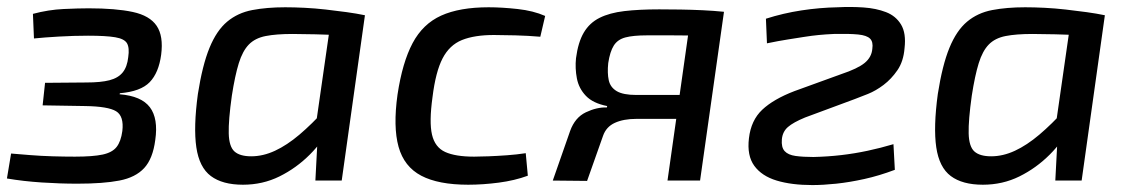

<svg xmlns="http://www.w3.org/2000/svg" viewBox="-22 -521 3257 554"><path d="M234 -497Q312 -497 361 -486.5Q410 -476 430 -446.5Q450 -417 443 -363Q436 -311 410 -284Q384 -257 324 -252L323 -249Q386 -244 410.5 -211.5Q435 -179 426 -117Q419 -63 394 -36Q369 -9 322.5 0Q276 9 201 9Q151 9 98 5.5Q45 2 -2 -6L10 -78Q34 -76 65 -73.5Q96 -71 130 -70Q164 -69 194 -69Q246 -69 274 -75Q302 -81 314.5 -97Q327 -113 331 -143Q336 -186 313 -200Q290 -214 224 -215L101 -217L108 -282L227 -283Q269 -283 294 -289.5Q319 -296 332 -312Q345 -328 348 -356Q352 -383 344.5 -396Q337 -409 310.5 -413.5Q284 -418 232 -418Q191 -418 148 -415.5Q105 -413 76 -410L73 -481Q118 -493 161.5 -495Q205 -497 234 -497Z M801 -500Q827 -500 857 -498.5Q887 -497 918 -493.5Q949 -490 978 -486Q1007 -482 1031 -477L982 -419Q930 -421 888 -422Q846 -423 822 -423Q775 -423 744.5 -417Q714 -411 696 -392.5Q678 -374 667 -338.5Q656 -303 647 -245Q637 -174 638 -136Q639 -98 654.5 -84Q670 -70 703 -70Q737 -70 771.5 -86Q806 -102 842 -132.5Q878 -163 916 -205L935 -162Q911 -114 872 -75Q833 -36 784.5 -12Q736 12 679 12Q620 12 586.5 -13Q553 -38 544.5 -96Q536 -154 549 -250Q562 -333 582.5 -383Q603 -433 633.5 -458.5Q664 -484 706 -492Q748 -500 801 -500ZM935 -478 1031 -477 964 0H888L894 -114L884 -123Z M1388 -500Q1426 -500 1471.5 -495Q1517 -490 1551 -475L1537 -415Q1502 -418 1465 -419Q1428 -420 1403 -420Q1347 -420 1311 -405.5Q1275 -391 1255 -352.5Q1235 -314 1226 -241Q1216 -169 1224.5 -132.5Q1233 -96 1262.5 -82.5Q1292 -69 1346 -69Q1362 -69 1387.5 -70Q1413 -71 1441 -73Q1469 -75 1495 -79L1501 -14Q1463 0 1417 6Q1371 12 1329 12Q1243 12 1193.5 -14Q1144 -40 1128 -97.5Q1112 -155 1125 -248Q1139 -341 1168.5 -396.5Q1198 -452 1251 -476Q1304 -500 1388 -500Z M1880 -494Q1910 -494 1941.5 -493.5Q1973 -493 2005 -491.5Q2037 -490 2067 -487L2048 -415Q2043 -416 2025 -417Q2007 -418 1979.5 -418.5Q1952 -419 1917.5 -419Q1883 -419 1845 -419Q1805 -419 1782.5 -413Q1760 -407 1749 -389.5Q1738 -372 1733 -339Q1730 -310 1734.5 -289.5Q1739 -269 1757.5 -258Q1776 -247 1814 -247H2023L2017 -179Q2006 -179 1980 -178.5Q1954 -178 1913 -178Q1872 -178 1814 -178Q1777 -178 1752 -166.5Q1727 -155 1718 -129L1672 1L1573 0L1623 -143Q1637 -182 1668.5 -197Q1700 -212 1729 -211L1730 -215Q1689 -223 1668.5 -244.5Q1648 -266 1642.5 -295Q1637 -324 1640 -353Q1646 -399 1662.5 -427Q1679 -455 1708 -469.5Q1737 -484 1779.5 -489Q1822 -494 1880 -494ZM2067 -487 1998 0H1904L1973 -487Z M2395 -500Q2433 -502 2469.5 -499.5Q2506 -497 2534.5 -486Q2563 -475 2578 -450Q2593 -425 2588 -382Q2585 -344 2567.5 -318.5Q2550 -293 2527.5 -276Q2505 -259 2482.5 -250Q2460 -241 2444 -235L2301 -182Q2267 -168 2251.5 -154.5Q2236 -141 2234 -119Q2232 -96 2242 -85Q2252 -74 2273.5 -71Q2295 -68 2325 -68Q2367 -69 2405.5 -73.5Q2444 -78 2481.5 -86Q2519 -94 2556 -105L2560 -31Q2515 -14 2472 -4.5Q2429 5 2391 9Q2353 13 2322 13Q2262 13 2219 0Q2176 -13 2154.5 -42.5Q2133 -72 2139 -122Q2145 -174 2177.5 -204.5Q2210 -235 2270 -258L2405 -307Q2453 -323 2473 -339.5Q2493 -356 2495 -380Q2498 -400 2488.5 -409.5Q2479 -419 2454 -421.5Q2429 -424 2384 -423Q2361 -422 2340.5 -420Q2320 -418 2298 -414.5Q2276 -411 2250.5 -407Q2225 -403 2191 -396L2188 -467Q2238 -483 2290.5 -491Q2343 -499 2395 -500Z M2936 -500Q2962 -500 2992 -498.5Q3022 -497 3053 -493.5Q3084 -490 3113 -486Q3142 -482 3166 -477L3117 -419Q3065 -421 3023 -422Q2981 -423 2957 -423Q2910 -423 2879.5 -417Q2849 -411 2831 -392.5Q2813 -374 2802 -338.5Q2791 -303 2782 -245Q2772 -174 2773 -136Q2774 -98 2789.5 -84Q2805 -70 2838 -70Q2872 -70 2906.5 -86Q2941 -102 2977 -132.5Q3013 -163 3051 -205L3070 -162Q3046 -114 3007 -75Q2968 -36 2919.5 -12Q2871 12 2814 12Q2755 12 2721.5 -13Q2688 -38 2679.5 -96Q2671 -154 2684 -250Q2697 -333 2717.5 -383Q2738 -433 2768.5 -458.5Q2799 -484 2841 -492Q2883 -500 2936 -500ZM3070 -478 3166 -477 3099 0H3023L3029 -114L3019 -123Z"/></svg>

Font: Exo 2 Medium
Style: Italic
Weight: 500
Italic angle: -8°
Designer: Natanael Gama
Foundry: Natanael Gama
Version: Version 2.010